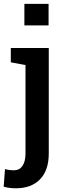

<svg xmlns="http://www.w3.org/2000/svg" viewBox="-42 -782 349 1015"><path d="M41.5 213.4Q7.8 213.4 -22.5 205.1L-15.6 111.8Q5.4 118.2 32.2 118.2Q61 118.2 76.9 94.7Q92.8 71.3 92.8 29.8V-438L15.1 -452.6V-528.3H215.8V29.8Q215.8 118.2 169.7 165.8Q123.5 213.4 41.5 213.4ZM86.9 -647.9V-761.7H214.8V-647.9Z"/></svg>

Font: Roboto Slab Medium
Style: Regular
Weight: 500
Designer: Google
Version: Version 2.001; ttfautohint (v1.8.3)